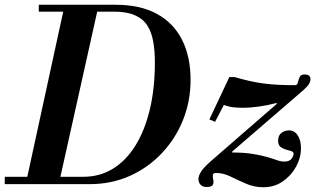

<svg xmlns="http://www.w3.org/2000/svg" viewBox="-54 -774 1332 807"><path d="M-34 0V-31H297Q365 -31 420 -64.5Q475 -98 514.5 -161Q554 -224 575.5 -313Q597 -402 597 -513Q597 -560 590 -599.5Q583 -639 565 -667Q547 -695 513 -710Q479 -725 426 -725H109V-754H431Q535 -754 605 -716Q675 -678 711 -607Q747 -536 747 -438Q747 -350 716 -271.5Q685 -193 627.5 -131.5Q570 -70 492.5 -35Q415 0 322 0ZM54 0 218 -754H361L193 0ZM814 12Q798 12 789 2.5Q780 -7 780 -22Q780 -36 793 -55.5Q806 -75 850 -112L1110 -338L1108 -341Q1070 -331 1033.5 -326Q997 -321 969 -321Q947 -321 927.5 -323Q908 -325 887 -333L850 -262L826 -272L910 -450H932Q963 -441 993.5 -434Q1024 -427 1055 -423Q1086 -419 1118 -417.5Q1150 -416 1185 -416Q1194 -416 1196.5 -423Q1199 -430 1201 -438.5Q1203 -447 1208 -454Q1213 -461 1227 -461Q1251 -461 1251 -440Q1251 -432 1245 -421.5Q1239 -411 1221 -395L922 -137V-133Q973 -133 1009 -127Q1045 -121 1069 -114Q1093 -107 1109.5 -101Q1126 -95 1141 -95Q1163 -95 1171.5 -107Q1180 -119 1180 -127Q1180 -136 1170 -139Q1160 -142 1147.5 -145.5Q1135 -149 1125 -156.5Q1115 -164 1115 -183Q1115 -205 1129 -215.5Q1143 -226 1160 -226Q1184 -226 1197.5 -205Q1211 -184 1211 -152Q1211 -111 1190.5 -73.5Q1170 -36 1134.5 -11.5Q1099 13 1053 13Q1014 13 980 -2Q946 -17 915 -32Q884 -47 855 -47Q841 -47 840.5 -38Q840 -29 842.5 -17.5Q845 -6 840.5 3Q836 12 814 12Z"/></svg>

Font: Libre Bodoni SemiBold
Style: Italic
Weight: 600
Italic angle: -13°
Version: Version 2.003